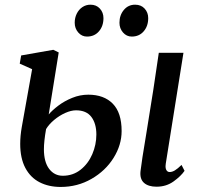

<svg xmlns="http://www.w3.org/2000/svg" viewBox="-20 -766 830 798"><path d="M64 -168Q64 -201 70.5 -238L113.5 -478.5L62 -501.5L68 -535.5L201.5 -559L224 -548L182.5 -290.5Q197.5 -308 222.5 -327Q247.5 -346 280 -359.2Q312.5 -372.5 347 -372.5Q412 -372.5 448.8 -335Q485.5 -297.5 485.5 -221.5Q485.5 -163.5 452 -109.8Q418.5 -56 360.2 -22.5Q302 11 232 11Q182.5 11 144.5 -8.5Q106.5 -28 85.2 -68.2Q64 -108.5 64 -168ZM564 -54.5Q568 -91.5 588.5 -213.5Q620.5 -407.5 640 -546.5H742.5L669 -86Q668 -79 668 -75.5Q668 -63.5 672.8 -57.2Q677.5 -51 685 -51Q695.5 -51 706.8 -57.8Q718 -64.5 734.5 -80.5L747 -56Q732 -34 701.5 -12Q671 10 630.5 10Q596.5 10 578.5 -6Q560.5 -22 564 -54.5ZM380.5 -207Q380.5 -252.5 359.8 -280Q339 -307.5 296 -307.5Q275.5 -307.5 251 -296.5Q226.5 -285.5 205 -267.5Q183.5 -249.5 171.5 -229.5Q162.5 -178 162.5 -146Q162.5 -93 184.2 -64.2Q206 -35.5 241 -35.5Q283 -35.5 314.8 -60.5Q346.5 -85.5 363.5 -125Q380.5 -164.5 380.5 -207ZM290.5 -671.5Q290.5 -692 299 -709.2Q307.5 -726.5 322.5 -736.5Q337.5 -746.5 356 -746.5Q380.5 -746.5 395.2 -730.2Q410 -714 410 -690.5Q410 -657.5 391.2 -635.8Q372.5 -614 341.5 -614Q320 -614 305.2 -631Q290.5 -648 290.5 -671.5ZM476.5 -671.5Q476.5 -703 494.8 -724.8Q513 -746.5 541.5 -746.5Q566.5 -746.5 581.2 -730.2Q596 -714 596 -690.5Q596 -657.5 577.2 -635.8Q558.5 -614 527.5 -614Q506 -614 491.2 -631Q476.5 -648 476.5 -671.5Z"/></svg>

Font: Merriweather Text
Style: Italic
Weight: 400
Italic angle: -7.8°
Designer: Eben Sorkin
Foundry: Eben Sorkin
Version: Version 2.100